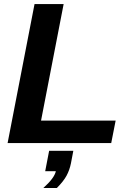

<svg xmlns="http://www.w3.org/2000/svg" viewBox="-20 -708 651 950"><path d="M17.6 0 150.9 -688H294.9L183.1 -111.3H552.2L530.3 0ZM261.2 222.2H194.3Q249 173.3 256.3 139.2H203.6L223.1 38.1H342.8L331.1 99.6Q324.2 133.8 309.1 161.6Q293.9 189.5 261.2 222.2Z"/></svg>

Font: Liberation Sans
Style: Bold Italic
Weight: 700
Italic angle: -12°
Designer: Steve Matteson
Foundry: Ascender Corporation
Version: Version 2.1.5